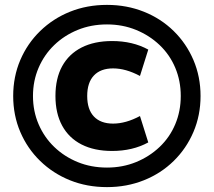

<svg xmlns="http://www.w3.org/2000/svg" viewBox="-20 -758 875 786"><path d="M418 8Q336 8 266.5 -20Q197 -48 144.5 -99Q92 -150 63 -218Q34 -286 34 -365Q34 -444 63 -512Q92 -580 144.5 -631Q197 -682 266.5 -710Q336 -738 418 -738Q499 -738 569 -710Q639 -682 691 -631Q743 -580 772 -512Q801 -444 801 -365Q801 -286 772 -218Q743 -150 691 -99Q639 -48 569 -20Q499 8 418 8ZM439 -140Q366 -140 314 -166.5Q262 -193 234.5 -243.5Q207 -294 207 -365Q207 -437 234.5 -487Q262 -537 314 -563.5Q366 -590 439 -590Q523 -590 587 -555L553 -447Q495 -478 443 -478Q392 -478 364.5 -449Q337 -420 337 -365Q337 -310 364.5 -281Q392 -252 443 -252Q495 -252 553 -283L587 -175Q523 -140 439 -140ZM418 -72Q482 -72 537 -94.5Q592 -117 633.5 -156.5Q675 -196 697.5 -249.5Q720 -303 720 -365Q720 -427 697.5 -480.5Q675 -534 633.5 -573.5Q592 -613 537 -635.5Q482 -658 418 -658Q353 -658 298 -635.5Q243 -613 202 -573.5Q161 -534 138 -480.5Q115 -427 115 -365Q115 -303 138 -249.5Q161 -196 202 -156.5Q243 -117 298 -94.5Q353 -72 418 -72Z"/></svg>

Font: M PLUS 2 ExtraBold
Style: Regular
Weight: 800
Version: Version 1.001